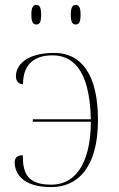

<svg xmlns="http://www.w3.org/2000/svg" viewBox="-20 -758 485 784"><path d="M289 -658C302 -658 309 -666 309 -698C309 -729 302 -738 289 -738C277 -738 269 -729 269 -698C269 -666 277 -658 289 -658ZM128 -658C141 -658 148 -666 148 -698C148 -729 141 -738 128 -738C116 -738 108 -729 108 -698C108 -666 116 -658 128 -658ZM189 6C297 6 380 -73 380 -268C380 -457 310 -542 202 -542C84 -542 45 -489 45 -447C45 -423 60 -414 74 -414C74 -500 125 -532 194 -532C269 -532 346 -485 351 -271H114V-261H351C351 -128 309 -4 189 -4C93 -4 73 -49 73 -124C53 -124 40 -116 40 -95C40 -56 66 6 189 6Z"/></svg>

Font: Noto Serif Display Thin
Style: Regular
Weight: 100
Designer: Monotype Design Team
Foundry: Monotype Imaging Inc.
Version: Version 2.009